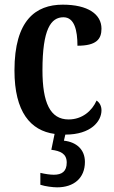

<svg xmlns="http://www.w3.org/2000/svg" viewBox="-20 -567 488 823"><path d="M225 236C296 236 344 197 344 127C344 74 308 42 254 36L260 10C371 10 415 -48 415 -94C415 -113 407 -127 394 -136C374 -91 332 -55 274 -55C195 -55 162 -127 162 -266C162 -442 198 -493 252 -493C299 -493 312 -437 312 -371C393 -371 415 -399 415 -444C415 -506 357 -547 249 -547C133 -547 42 -480 42 -265C42 -87 111 -7 214 7L200 75C238 80 266 91 266 130C266 168 245 182 211 182C195 182 174 179 153 174V225C174 232 207 236 225 236Z"/></svg>

Font: Noto Serif Tamil Condensed SemiBold
Style: Regular
Weight: 600
Width: 3
Designer: Indian Type Foundry, Tom Grace, and the Monotype Design Team
Foundry: Monotype Imaging Inc.
Version: Version 2.004